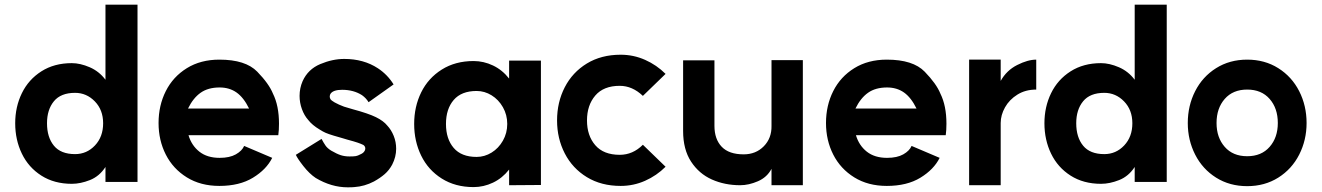

<svg xmlns="http://www.w3.org/2000/svg" viewBox="-20 -778 5652 821"><path d="M421 -251Q421 -308 385.5 -344.5Q350 -381 301 -381Q240 -381 210.5 -345Q181 -309 181 -251Q181 -191 210.5 -155Q240 -119 301 -119Q351 -119 386 -156Q421 -193 421 -251ZM287 -508Q323 -508 363.5 -490.5Q404 -473 431 -437V-758H568V0H431V-64Q405 -24 364.5 -8Q324 8 287 8Q212 8 157 -27Q102 -62 73.5 -121Q45 -180 45 -251Q45 -321 73.5 -379.5Q102 -438 157 -473Q212 -508 287 -508Z M919 -404Q870 -404 838 -381.5Q806 -359 784 -314H1045Q1022 -361 991.5 -382.5Q961 -404 919 -404ZM918 -523Q1030 -523 1080 -471.5Q1130 -420 1147 -378Q1173 -326 1173 -249Q1173 -221 1170 -200H786Q799 -156 832.5 -129.5Q866 -103 919 -103Q962 -103 988.5 -118Q1015 -133 1024 -154L1144 -103Q1119 -53 1061.5 -18Q1004 17 918 17Q838 17 779 -19.5Q720 -56 689 -117Q658 -178 658 -252Q658 -327 689 -388.5Q720 -450 779 -486.5Q838 -523 918 -523Z M1528 -371Q1492 -394 1443 -394Q1406 -394 1394 -378Q1390 -373 1390 -365Q1390 -360 1393 -354Q1397 -348 1411 -340Q1429 -330 1451 -322L1488 -311Q1555 -293 1587.5 -277Q1620 -261 1636 -241Q1653 -223 1663.5 -197Q1674 -171 1674 -142Q1674 -107 1657 -74Q1644 -50 1625 -33.5Q1606 -17 1579 -2Q1539 19 1495 22Q1486 23 1467 23Q1397 23 1330 -17Q1303 -35 1277.5 -67.5Q1252 -100 1245 -116L1355 -184Q1364 -167 1372 -155.5Q1380 -144 1396 -134Q1420 -120 1437 -114.5Q1454 -109 1475 -109Q1493 -109 1501.5 -110.5Q1510 -112 1521 -118Q1533 -123 1538 -131Q1542 -136 1542 -143Q1542 -152 1534 -158Q1524 -163 1509.5 -168Q1495 -173 1465 -181L1445 -187L1407 -198Q1384 -205 1372.5 -210Q1361 -215 1347 -224Q1315 -243 1298 -265Q1281 -284 1271 -311.5Q1261 -339 1261 -368Q1261 -401 1274 -431Q1297 -482 1349.5 -504Q1402 -526 1452 -526Q1535 -526 1596 -486Q1637 -459 1663 -417L1556 -341Q1546 -358 1528 -371Z M2149 -248Q2149 -287 2130.5 -319.5Q2112 -352 2082 -370.5Q2052 -389 2018 -389Q1953 -389 1920 -350.5Q1887 -312 1887 -248Q1887 -184 1920 -145.5Q1953 -107 2018 -107Q2052 -107 2082 -125.5Q2112 -144 2130.5 -176.5Q2149 -209 2149 -248ZM2005 -517Q2048 -517 2088 -498Q2128 -479 2157 -442V-519H2293V13L2157 14V-53Q2128 -16 2088 3Q2048 22 2005 22Q1927 22 1869 -14.5Q1811 -51 1781 -112.5Q1751 -174 1751 -248Q1751 -322 1781 -383Q1811 -444 1869 -480.5Q1927 -517 2005 -517Z M2729 -159 2826 -65Q2788 -27 2738.5 -5Q2689 17 2634 17Q2551 17 2489.5 -20.5Q2428 -58 2395 -122Q2362 -186 2362 -263Q2362 -341 2395 -405Q2428 -469 2489.5 -506.5Q2551 -544 2634 -544Q2689 -544 2738.5 -522Q2788 -500 2826 -462L2729 -368Q2684 -411 2630 -411Q2561 -411 2525.5 -369.5Q2490 -328 2490 -263Q2490 -198 2525.5 -157Q2561 -116 2630 -116Q2686 -116 2729 -159Z M3160 -118Q3212 -118 3246 -152.5Q3280 -187 3279 -240V-521H3413V14H3279V-56Q3260 -20 3221 -3Q3182 14 3145 14Q3079 14 3024 -10.5Q2969 -35 2935 -87Q2901 -139 2901 -218V-520H3035V-240Q3035 -183 3066 -150.5Q3097 -118 3160 -118Z M3773 -404Q3724 -404 3692 -381.5Q3660 -359 3638 -314H3899Q3876 -361 3845.5 -382.5Q3815 -404 3773 -404ZM3772 -523Q3884 -523 3934 -471.5Q3984 -420 4001 -378Q4027 -326 4027 -249Q4027 -221 4024 -200H3640Q3653 -156 3686.5 -129.5Q3720 -103 3773 -103Q3816 -103 3842.5 -118Q3869 -133 3878 -154L3998 -103Q3973 -53 3915.5 -18Q3858 17 3772 17Q3692 17 3633 -19.5Q3574 -56 3543 -117Q3512 -178 3512 -252Q3512 -327 3543 -388.5Q3574 -450 3633 -486.5Q3692 -523 3772 -523Z M4411 -523V-395Q4365 -395 4330.5 -373.5Q4296 -352 4277.5 -319Q4259 -286 4259 -252V14H4124V-523H4259V-432Q4284 -477 4329.5 -500Q4375 -523 4411 -523Z M4822 -251Q4822 -308 4786.5 -344.5Q4751 -381 4702 -381Q4641 -381 4611.5 -345Q4582 -309 4582 -251Q4582 -191 4611.5 -155Q4641 -119 4702 -119Q4752 -119 4787 -156Q4822 -193 4822 -251ZM4688 -508Q4724 -508 4764.5 -490.5Q4805 -473 4832 -437V-758H4969V0H4832V-64Q4806 -24 4765.5 -8Q4725 8 4688 8Q4613 8 4558 -27Q4503 -62 4474.5 -121Q4446 -180 4446 -251Q4446 -321 4474.5 -379.5Q4503 -438 4558 -473Q4613 -508 4688 -508Z M5444 -252Q5444 -315 5409 -355Q5374 -395 5313 -395Q5252 -395 5217 -355Q5182 -315 5182 -252Q5182 -190 5217 -150Q5252 -110 5313 -110Q5374 -110 5409 -150Q5444 -190 5444 -252ZM5313 -523Q5388 -523 5446 -486.5Q5504 -450 5535.5 -388Q5567 -326 5567 -252Q5567 -179 5535.5 -117Q5504 -55 5446 -18.5Q5388 18 5313 18Q5238 18 5180 -18.5Q5122 -55 5090.5 -117Q5059 -179 5059 -252Q5059 -326 5090.5 -388Q5122 -450 5180 -486.5Q5238 -523 5313 -523Z"/></svg>

Font: SUIT ExtraBold
Style: Regular
Weight: 800
Designer: Sunn Youn; Korean Glyphs from Source Han Sans (Sandoll Communications; Soo-young Jang, Joo-yeon Kang)
Foundry: Sunn
Version: Version 1.008